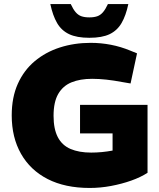

<svg xmlns="http://www.w3.org/2000/svg" viewBox="-20 -921 786 950"><path d="M424 9Q302 9 216 -35Q130 -79 84 -160Q38 -241 38 -350Q38 -439 68 -506Q98 -573 151.5 -618Q205 -663 276 -686Q347 -709 429 -709Q479 -709 528.5 -699.5Q578 -690 626 -670L658 -657L626 -508L585 -515Q543 -523 506 -527Q469 -531 436 -531Q376 -531 333.5 -513.5Q291 -496 268 -456Q245 -416 245 -348Q245 -283 266 -242.5Q287 -202 329 -184Q371 -166 431 -166Q457 -166 483.5 -168.5Q510 -171 537 -176V-261H376V-402H710V-66Q676 -44 629.5 -27.5Q583 -11 530 -1Q477 9 424 9ZM422 -734Q360 -734 322 -752Q284 -770 262.5 -807Q241 -844 229 -901H330Q342 -875 354.5 -860.5Q367 -846 383 -840.5Q399 -835 422 -835Q445 -835 461 -840.5Q477 -846 489.5 -860.5Q502 -875 514 -901H615Q603 -844 581.5 -807Q560 -770 522.5 -752Q485 -734 422 -734Z"/></svg>

Font: REM ExtraBold
Style: Regular
Weight: 800
Designer: Octavio Pardo
Foundry: Ashler Design
Version: Version 1.005;gftools[0.9.28]